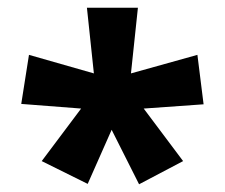

<svg xmlns="http://www.w3.org/2000/svg" viewBox="-20 -813 583 497"><path d="M337 -793 319 -623 491 -671 507 -543 352 -532 454 -396 340 -336 269 -477 207 -337 88 -396 190 -532 35 -544 55 -671 223 -623 205 -793Z"/></svg>

Font: Noto Sans Kannada Condensed ExtraBold
Style: Regular
Weight: 800
Width: 3
Designer: Jelle Bosma - Monotype Design Team
Foundry: Monotype Imaging Inc.
Version: Version 2.005; ttfautohint (v1.8.4.7-5d5b)